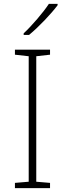

<svg xmlns="http://www.w3.org/2000/svg" viewBox="-20 -970 334 990"><path d="M277 -943V-950H232C204 -907 144 -837 102 -798V-790H130C182 -833 244 -899 277 -943ZM238 0V-27L167 -33V-680L238 -688V-714H57V-688L128 -680V-33L57 -27V0Z"/></svg>

Font: Noto Sans Lao ExtraLight
Style: Regular
Weight: 200
Designer: Monotype Design Team
Foundry: Monotype Imaging Inc.
Version: Version 2.003